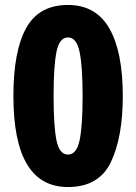

<svg xmlns="http://www.w3.org/2000/svg" viewBox="-20 -744 549 774"><path d="M475 -357Q475 -536 420.5 -630Q366 -724 254 -724Q137 -724 85.5 -631Q34 -538 34 -357Q34 10 254 10Q379 10 427 -90.5Q475 -191 475 -357ZM196 -357Q196 -475 207.5 -534Q219 -593 254 -593Q289 -593 301 -534Q313 -475 313 -357Q313 -237 301 -179Q289 -121 254 -121Q219 -121 207.5 -179Q196 -237 196 -357Z"/></svg>

Font: Noto Sans Display SemiCondensed Extra
Style: Regular
Weight: 800
Width: 4
Designer: Monotype Design Team
Foundry: Monotype Imaging Inc.
Version: Version 1.900